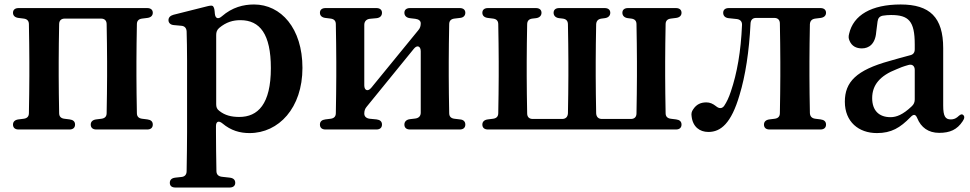

<svg xmlns="http://www.w3.org/2000/svg" viewBox="-20 -571 4330 857"><path d="M63 7H290C306 7 315 -1 315 -15C315 -29 306 -36 291 -38L267 -41C252 -43 244 -51 244 -66C243 -120 242 -187 242 -232V-296C242 -342 243 -410 244 -463C244 -479 253 -488 269 -488H431C447 -488 456 -479 456 -463C457 -410 458 -342 458 -296V-232C458 -187 457 -120 456 -66C456 -51 448 -43 433 -41L409 -38C394 -36 385 -28 385 -15C385 -1 394 7 410 7H637C653 7 662 -1 662 -15C662 -29 653 -36 638 -38L614 -41C599 -43 591 -51 591 -66C590 -120 589 -187 589 -232V-296C589 -342 590 -409 591 -463C591 -478 599 -486 614 -488L638 -491C653 -493 662 -501 662 -514C662 -527 653 -535 637 -535H63C47 -535 38 -527 38 -514C38 -501 47 -493 62 -491L86 -488C101 -486 109 -478 109 -463C110 -409 111 -342 111 -296V-232C111 -187 110 -120 109 -66C109 -51 101 -43 86 -41L62 -38C47 -36 38 -28 38 -15C38 -1 47 7 63 7Z M738 245C738 259 747 266 763 266H1005C1021 266 1030 258 1030 245C1030 232 1022 224 1006 222L970 218C955 216 946 208 946 192C945 131 944 68 944 18V-8C944 -29 956 -34 973 -20C1011 12 1051 23 1094 23C1224 23 1330 -89 1330 -268C1330 -445 1234 -551 1114 -551C1067 -551 1017 -539 970 -498C954 -484 941 -488 939 -510L938 -521C937 -533 934 -540 930 -544C926 -547 917 -546 905 -543L754 -505C740 -501 732 -493 732 -481C732 -469 741 -460 756 -459L789 -456C804 -455 812 -446 813 -431C814 -393 815 -353 815 -301V19C815 70 814 133 813 193C813 209 804 218 789 219L762 222C746 224 738 232 738 245ZM945 -106V-415C945 -427 948 -437 958 -446C990 -473 1021 -481 1053 -481C1140 -481 1189 -419 1189 -267C1189 -106 1131 -49 1048 -49C1013 -49 984 -56 959 -76C948 -84 945 -93 945 -106Z M1408 -15C1408 -1 1417 7 1433 7H1660C1676 7 1685 -1 1685 -15C1685 -29 1676 -36 1661 -38L1630 -41C1615 -43 1606 -51 1606 -64C1606 -76 1609 -86 1617 -95L1827 -353C1842 -372 1858 -365 1858 -342V-68C1858 -53 1849 -44 1834 -42L1809 -39C1794 -37 1785 -28 1785 -15C1785 -1 1794 7 1810 7H2032C2048 7 2057 -1 2057 -15C2057 -29 2048 -37 2033 -38L2008 -41C1993 -43 1985 -51 1985 -66C1984 -120 1983 -187 1983 -232V-296C1983 -342 1984 -408 1985 -463C1985 -478 1993 -486 2008 -488L2033 -491C2048 -492 2057 -501 2057 -514C2057 -527 2048 -535 2032 -535H1810C1794 -535 1785 -527 1785 -514C1785 -501 1794 -492 1809 -490L1834 -487C1849 -485 1858 -478 1858 -467C1858 -455 1855 -445 1847 -436L1637 -179C1622 -161 1606 -167 1606 -190V-460C1606 -475 1615 -485 1630 -487L1662 -490C1677 -492 1685 -501 1685 -514C1685 -527 1676 -535 1660 -535H1433C1417 -535 1408 -527 1408 -514C1408 -501 1417 -493 1432 -491L1456 -488C1471 -486 1479 -478 1479 -463C1480 -409 1481 -342 1481 -296V-232C1481 -187 1480 -120 1479 -66C1479 -51 1471 -43 1456 -41L1432 -38C1417 -36 1408 -29 1408 -15Z M2158 7H2997C3013 7 3022 -1 3022 -15C3022 -29 3013 -36 2998 -38L2974 -41C2959 -43 2951 -51 2951 -66C2950 -120 2949 -187 2949 -232V-296C2949 -342 2950 -409 2951 -463C2951 -478 2959 -486 2974 -488L2998 -491C3013 -493 3022 -501 3022 -514C3022 -527 3013 -535 2997 -535H2783C2767 -535 2758 -527 2758 -514C2758 -501 2767 -492 2782 -490L2798 -488C2813 -486 2821 -478 2821 -463C2822 -409 2823 -342 2823 -296V-232C2823 -186 2822 -119 2821 -65C2821 -49 2812 -40 2796 -40H2667C2651 -40 2642 -49 2641 -65C2640 -119 2639 -186 2639 -232V-296C2639 -342 2640 -409 2641 -463C2642 -478 2650 -486 2665 -488L2680 -490C2695 -492 2704 -501 2704 -514C2704 -527 2695 -535 2679 -535H2476C2460 -535 2451 -527 2451 -514C2451 -501 2460 -492 2475 -490L2492 -488C2507 -486 2515 -478 2515 -462C2516 -409 2517 -342 2517 -296V-232C2517 -186 2516 -119 2515 -65C2514 -49 2505 -40 2489 -40H2358C2342 -40 2333 -49 2333 -65C2332 -119 2331 -186 2331 -232V-296C2331 -342 2332 -408 2333 -462C2333 -478 2341 -486 2356 -488L2373 -490C2388 -492 2397 -501 2397 -514C2397 -527 2388 -535 2372 -535H2158C2142 -535 2133 -527 2133 -514C2133 -501 2142 -493 2157 -491L2181 -488C2196 -486 2204 -478 2204 -463C2205 -409 2206 -342 2206 -296V-232C2206 -187 2205 -120 2204 -66C2204 -51 2196 -43 2181 -41L2157 -38C2142 -36 2133 -28 2133 -15C2133 -1 2142 7 2158 7Z M3142 18C3197 18 3244 -20 3281 -147C3307 -232 3324 -342 3330 -466C3331 -482 3339 -491 3355 -491H3436C3452 -491 3461 -482 3461 -466C3462 -412 3463 -343 3463 -296V-232C3463 -187 3462 -120 3461 -66C3461 -51 3453 -43 3438 -41L3414 -38C3399 -36 3390 -28 3390 -15C3390 -1 3399 7 3415 7H3642C3658 7 3667 -1 3667 -15C3667 -29 3658 -36 3643 -38L3619 -41C3604 -43 3596 -51 3595 -66C3594 -120 3593 -187 3593 -232V-296C3593 -342 3594 -409 3595 -463C3596 -478 3604 -486 3619 -488L3643 -491C3658 -493 3667 -501 3667 -514C3667 -527 3658 -535 3642 -535H3233C3217 -535 3208 -527 3208 -514C3208 -501 3216 -492 3231 -490L3269 -486C3284 -484 3293 -475 3292 -459C3287 -342 3270 -244 3242 -162C3233 -135 3224 -116 3212 -98C3202 -85 3189 -86 3176 -97C3162 -108 3149 -114 3133 -114C3109 -114 3089 -106 3074 -83C3067 -73 3065 -64 3067 -52C3072 -5 3103 18 3142 18Z M3894 23C3959 23 3998 -1 4044 -48C4058 -63 4067 -61 4074 -44C4091 -2 4124 22 4172 22C4220 22 4252 8 4277 -30C4286 -43 4286 -52 4279 -58C4272 -64 4265 -59 4253 -48C4244 -41 4235 -38 4224 -38C4200 -38 4190 -51 4190 -100V-356C4190 -494 4130 -551 4000 -551C3870 -551 3789 -504 3770 -420C3767 -408 3767 -400 3772 -389C3782 -365 3802 -355 3827 -355C3858 -355 3887 -374 3891 -428L3897 -475C3899 -490 3906 -498 3920 -501C3933 -503 3945 -504 3957 -504C4036 -504 4063 -477 4063 -373V-351C4063 -336 4056 -327 4041 -324C4010 -316 3979 -307 3951 -299C3802 -258 3751 -205 3751 -117C3751 -27 3813 23 3894 23ZM3873 -133C3873 -191 3907 -233 3982 -262C3995 -268 4013 -275 4035 -281C4052 -286 4063 -276 4063 -259V-127C4063 -115 4059 -105 4049 -96C4010 -59 3981 -48 3955 -48C3904 -48 3873 -77 3873 -133Z"/></svg>

Font: 寒蝉锦书宋Pro Soft
Style: Regular
Weight: 700
Designer: 寒蝉锦书宋{Warren} 思源宋体{Ryoko NISHIZUKA 西塚涼子 (kana & ideographs); Frank Grießhammer (Latin, Greek & Cyrillic); Wenlong ZHANG 
Foundry: Adobe & ChillType
Version: Version 2.000;Glyphs 3.1.1 (3135)